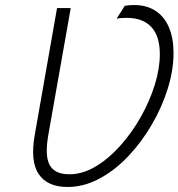

<svg xmlns="http://www.w3.org/2000/svg" viewBox="-20 -732 710 764"><path d="M249 12Q168.5 12 134 -39.2Q99.5 -90.5 118.5 -196.5L207 -700H261.5L172.5 -196.5Q157.5 -111.5 177.8 -75Q198 -38.5 256 -38.5Q308.5 -38.5 360.5 -69.5Q412.5 -100.5 458.5 -152Q504.5 -203.5 540 -266.2Q575.5 -329 595.8 -394Q616 -459 616 -516Q616 -588.5 582 -624.8Q548 -661 484 -661Q471 -661 462 -660.2Q453 -659.5 444 -657.5L476.5 -709Q495 -712 512.5 -712Q563.5 -712 598.8 -689Q634 -666 652.2 -623.2Q670.5 -580.5 670.5 -521Q670.5 -453 647.5 -379.2Q624.5 -305.5 584 -236Q543.5 -166.5 490.2 -110.2Q437 -54 375.2 -21Q313.5 12 249 12Z"/></svg>

Font: Overpass ExtraLight
Style: Italic
Weight: 250
Italic angle: -10°
Designer: Delve Withrington, Dave Bailey, Thomas Jockin
Foundry: Delve Fonts LLC
Version: Version 4.000